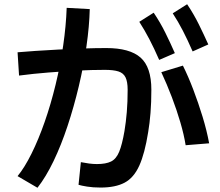

<svg xmlns="http://www.w3.org/2000/svg" viewBox="-20 -844 1040 907"><path d="M455 42Q419 42 391.5 37.5Q364 33 351 29L362 -78Q382 -74 401 -71.5Q420 -69 438 -69Q480 -69 504.5 -81Q529 -93 543 -127Q557 -161 568 -225Q575 -267 579 -314.5Q583 -362 583 -420Q583 -458 573 -478.5Q563 -499 539.5 -506.5Q516 -514 475 -514Q414 -514 346.5 -510.5Q279 -507 209 -501.5Q139 -496 70 -487L63 -597Q97 -600 148 -603.5Q199 -607 257.5 -610Q316 -613 374 -615Q432 -617 482 -617Q593 -617 644 -572Q695 -527 695 -420Q695 -360 691 -310.5Q687 -261 680 -220Q664 -119 638 -61.5Q612 -4 568.5 19Q525 42 455 42ZM157 43 63 -12Q96 -52 129 -118.5Q162 -185 191 -268Q220 -351 242.5 -443.5Q265 -536 278.5 -629Q292 -722 295 -807L404 -801Q402 -720 388.5 -626Q375 -532 352 -435.5Q329 -339 299 -248.5Q269 -158 233 -83Q197 -8 157 43ZM857 -158Q849 -208 832 -266Q815 -324 792 -384.5Q769 -445 742 -503L844 -534Q869 -484 893 -421Q917 -358 937 -292.5Q957 -227 968 -167ZM890 -601Q866 -656 843.5 -699.5Q821 -743 796 -781L864 -824Q895 -778 919 -729.5Q943 -681 964 -634ZM732 -561Q708 -616 685.5 -659Q663 -702 638 -741L706 -784Q737 -738 761 -689.5Q785 -641 806 -593Z"/></svg>

Font: Murecho Thin Medium
Style: Regular
Weight: 500
Version: Version 1.010